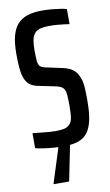

<svg xmlns="http://www.w3.org/2000/svg" viewBox="-97 -745 565 983"><g transform="rotate(-10 185.0 -253.0)"><path d="M182 8Q159 8 133.5 6Q108 4 83 0.5Q58 -3 38 -8V-86Q61 -84 82 -81.5Q103 -79 122 -77.5Q141 -76 155 -76Q183 -76 201.5 -80Q220 -84 231 -97Q240 -106 243.5 -120Q247 -134 248 -152Q249 -170 249 -189Q249 -224 247.5 -245Q246 -266 240 -277Q234 -288 221 -294Q208 -300 185 -304L102 -321Q78 -327 63.5 -339.5Q49 -352 41 -373Q33 -394 30 -425.5Q27 -457 27 -500Q27 -556 37 -593.5Q47 -631 67.5 -653.5Q88 -676 120 -686Q152 -696 195 -696Q223 -696 247.5 -693.5Q272 -691 291.5 -688Q311 -685 322 -681V-603Q308 -605 292 -607Q276 -609 258.5 -610.5Q241 -612 220 -612Q185 -612 166 -605.5Q147 -599 138 -585Q129 -572 125.5 -551.5Q122 -531 122 -502Q122 -462 124.5 -443Q127 -424 136.5 -416.5Q146 -409 168 -405L247 -388Q267 -384 283 -376.5Q299 -369 311.5 -356Q324 -343 332 -320Q337 -310 339.5 -293.5Q342 -277 343 -255Q344 -233 344 -205Q344 -155 338.5 -118.5Q333 -82 321 -57.5Q309 -33 290 -18.5Q271 -4 244 2Q217 8 182 8ZM100 190V185L163 -13H220V-8L180 190Z"/></g></svg>

Font: Saira ExtraCondensed SemiBold
Style: Regular
Weight: 600
Width: 2
Designer: Hector Gatti with collaboration of the Omnibus-Type team
Foundry: Omnibus-Type
Version: Version 1.101